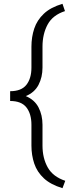

<svg xmlns="http://www.w3.org/2000/svg" viewBox="-20 -800 371 1017"><path d="M325.7 157.7 311 196.8Q248 177.7 212.2 144.3Q176.3 110.8 161.4 66.4Q146.5 22 146.5 -28.8V-139.2Q146.5 -196.8 119.9 -231Q93.3 -265.1 33.7 -265.1V-316.9Q93.3 -316.9 119.9 -350.8Q146.5 -384.8 146.5 -441.9V-552.7Q146.5 -604 161.4 -648.7Q176.3 -693.4 212.2 -727.3Q248 -761.2 311 -779.8L324.2 -741.2Q259.3 -720.2 232.2 -669.9Q205.1 -619.6 205.1 -552.7V-441.9Q205.1 -391.1 184.1 -350.6Q163.1 -310.1 116.7 -291Q163.1 -271.5 184.1 -231Q205.1 -190.4 205.1 -139.2V-28.8Q205.1 37.6 232.9 86.9Q260.7 136.2 325.7 157.7Z"/></svg>

Font: Vazirmatn RD ExtraLight
Style: Regular
Weight: 200
Designer: Saber Rastikerdar
Foundry: Saber Rastikerdar
Version: Version 32.102